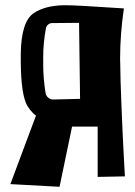

<svg xmlns="http://www.w3.org/2000/svg" viewBox="-20 -715 522 740"><path d="M147 -473.6Q147 -472.7 146.7 -469.7Q146.5 -466.8 146.5 -465.8Q146.5 -413.1 155.8 -355.5Q157.7 -345.7 166 -338.6Q174.3 -331.5 184.1 -331.5H184.6L288.6 -334L284.7 -627L180.2 -626Q172.4 -626 165.8 -620.6Q159.2 -615.2 157.2 -607.4Q146.5 -550.3 146.5 -493.7V-473.6ZM118.7 -269.5Q107.4 -277.3 96.2 -291.5Q85 -305.7 80.1 -317.9Q58.6 -368.2 60.1 -507.3Q61.5 -632.3 110.4 -664.6Q153.3 -693.4 225.6 -694.8Q247.1 -695.3 305.2 -692.1Q363.3 -689 410.2 -685.5L457.5 -682.6Q442.9 -583 442.9 -488.8Q442.9 -485.8 443.1 -478.8Q443.4 -471.7 443.4 -469.2Q443.8 -413.1 448.2 -304.7Q452.6 -196.3 457 -115.7L461.4 -35.2L356.4 -33.2V-227.1H257.8L209.5 4.9L20 -5.4Z"/></svg>

Font: Some Time Later
Style: Regular
Weight: 400
Version: Version 003.300